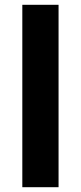

<svg xmlns="http://www.w3.org/2000/svg" viewBox="-20 -780 338 800"><path d="M224 0H73V-760H224Z"/></svg>

Font: Noto Sans Cherokee
Style: Regular
Weight: 400
Designer: Monotype Design Team
Foundry: Monotype Imaging Inc.
Version: Version 2.001